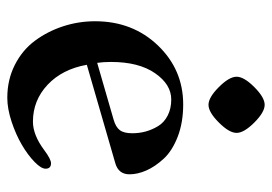

<svg xmlns="http://www.w3.org/2000/svg" viewBox="-131 -613 756 534"><g transform="rotate(90 247.0 -346.0)"><path d="M222.2 -576.7Q193.4 -605.5 193.4 -626Q193.4 -646.5 222.2 -675.3Q251 -704.1 271.5 -704.1Q292 -704.1 320.8 -675.3Q349.6 -646.5 349.6 -626Q349.6 -605.5 320.8 -576.7Q292 -547.9 271.5 -547.9Q251 -547.9 222.2 -576.7ZM39.1 -232.4Q39.1 -336.9 106.4 -407.2Q173.8 -477.5 270.5 -477.5Q320.8 -477.5 360.4 -462.2Q399.9 -446.8 421.6 -423.1Q443.4 -399.4 454.1 -375Q464.8 -350.6 464.8 -328.1Q464.8 -297.4 433.6 -288.6L160.2 -209.5Q172.4 -141.1 215.8 -100.3Q259.3 -59.6 318.4 -59.6Q355.5 -59.6 397.9 -91.3Q422.9 -109.9 434.1 -109.9Q449.2 -109.9 449.2 -94.7Q449.2 -82.5 430.2 -64Q411.1 -45.4 382.8 -28.8Q354.5 -12.2 318.4 -0.2Q282.2 11.7 252 11.7Q201.7 11.7 160.4 -9.3Q119.1 -30.3 93.3 -65.2Q67.4 -100.1 53.2 -143.3Q39.1 -186.5 39.1 -232.4ZM152.3 -276.9Q152.3 -254.9 154.8 -238.3L313.5 -284.2Q333.5 -290 342 -301.3Q350.6 -312.5 350.6 -335.9Q350.6 -355.5 345.7 -373.3Q340.8 -391.1 330.8 -407.7Q320.8 -424.3 301.5 -434.3Q282.2 -444.3 256.8 -444.3Q214.8 -444.3 183.6 -399.2Q152.3 -354 152.3 -276.9Z"/></g></svg>

Font: Monomachus
Style: Medium
Weight: 500
Designer: Alexey Kryukov
Version: Version 1.0